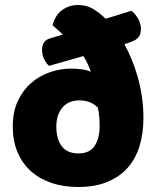

<svg xmlns="http://www.w3.org/2000/svg" viewBox="-20 -731 625 767"><path d="M553 -260Q553 -200 538 -149.5Q523 -99 491.5 -62.5Q460 -26 410.5 -5Q361 16 293 16Q232 16 183.5 -1Q135 -18 101 -49.5Q67 -81 49 -125.5Q31 -170 31 -226Q31 -284 51 -327Q71 -370 104 -399Q137 -428 179 -442.5Q221 -457 265 -457Q286 -457 307.5 -454Q329 -451 343 -444Q337 -461 330 -476.5Q323 -492 313 -507L176 -468Q165 -477 156.5 -494.5Q148 -512 148 -532Q148 -569 181 -578L231 -593Q220 -604 210.5 -612Q201 -620 190 -630Q201 -672 229 -691.5Q257 -711 292 -711Q326 -711 352.5 -695Q379 -679 402 -656L505 -688Q519 -678 531 -657.5Q543 -637 543 -617Q543 -594 533.5 -582.5Q524 -571 507 -565L477 -554Q491 -529 504.5 -497Q518 -465 529 -427.5Q540 -390 546.5 -347.5Q553 -305 553 -260ZM298 -330Q253 -330 229 -301Q205 -272 205 -226Q205 -175 227 -146.5Q249 -118 294 -118Q337 -118 357.5 -147.5Q378 -177 378 -228Q378 -245 376.5 -263.5Q375 -282 371 -301Q342 -330 298 -330Z"/></svg>

Font: Baloo Tammudu
Style: Regular
Weight: 400
Designer: Omkar Shende and Ek Type
Foundry: Ek Type
Version: Version 1.443;PS 1.000;hotconv 16.6.51;makeotf.lib2.5.65220;